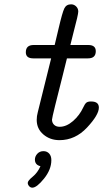

<svg xmlns="http://www.w3.org/2000/svg" viewBox="-20 -636 472 878"><path d="M98.1 -397Q98.1 -430.2 133.8 -430.2H230Q236.8 -460 248 -505.9Q265.1 -579.1 274.2 -597.7Q283.2 -616.2 305.2 -616.2Q318.4 -616.2 328.1 -606.7Q337.9 -597.2 337.9 -583Q337.9 -576.2 332.5 -552.5Q327.1 -528.8 317.1 -491.5Q307.1 -454.1 301.8 -430.2H383.8Q418 -430.2 418 -401.9Q418 -368.7 381.8 -369.1H286.1Q282.2 -351.1 264.6 -282.5Q247.1 -213.9 232.4 -154.5Q217.8 -95.2 217.8 -88.9Q217.8 -74.7 227.3 -65.4Q236.8 -56.2 252.9 -56.2Q283.7 -56.2 314 -82.5Q344.2 -108.9 360.8 -145Q367.7 -160.2 374.3 -166Q380.9 -171.9 395 -171.9H397Q432.1 -171.9 432.1 -144Q432.1 -110.8 378.2 -53Q324.2 4.9 252 4.9Q209 4.9 178.5 -21Q147.9 -46.9 147.9 -87.9Q147.9 -105 152.8 -123L213.9 -369.1H131.8Q98.1 -369.1 98.1 -397ZM106.9 200.2Q106.9 190.4 129.4 172.1Q151.9 153.8 165 124Q140.1 118.2 139.6 94.2Q139.6 79.1 150.6 67.1Q161.6 55.2 178.7 55.2Q194.8 55.2 204.8 66.2Q214.8 77.1 214.8 96.2Q214.8 139.2 181.4 180.7Q147.9 222.2 127.9 222.2Q119.1 222.2 113 215.1Q106.9 208 106.9 200.2Z"/></svg>

Font: CMU Typewriter Text Variable Width
Style: Italic
Weight: 500
Italic angle: -14.04°
Version: Version 0.7.0